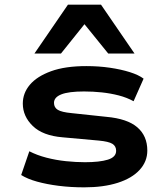

<svg xmlns="http://www.w3.org/2000/svg" viewBox="-20 -795 711 825"><path d="M342 10Q284 10 232.5 3.5Q181 -3 139.5 -14.5Q98 -26 71 -43L106 -145Q139 -128 179.5 -117.5Q220 -107 263 -102.5Q306 -98 345 -98Q408 -98 443.5 -109Q479 -120 479 -147Q479 -167 463 -177Q447 -187 404 -191L249 -205Q164 -212 121 -253.5Q78 -295 78 -350Q78 -395 108.5 -431Q139 -467 199.5 -489Q260 -511 351 -511Q404 -511 452 -504Q500 -497 538 -485Q576 -473 597 -457L554 -360Q525 -376 490 -385Q455 -394 417.5 -398Q380 -402 341 -402Q275 -402 243.5 -389.5Q212 -377 212 -353Q212 -333 228.5 -323Q245 -313 287 -309L437 -293Q527 -285 570 -248Q613 -211 613 -148Q613 -101 580 -65Q547 -29 486 -9.5Q425 10 342 10ZM128 -565 272 -775H414L558 -565H445L343 -691L242 -565Z"/></svg>

Font: Nunito Sans 7pt Expanded
Style: Bold
Weight: 700
Width: 7
Designer: Vernon Adams
Foundry: Vernon Adams
Version: Version 3.101;gftools[0.9.27]